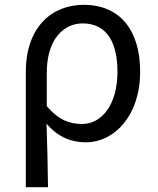

<svg xmlns="http://www.w3.org/2000/svg" viewBox="-20 -577 653 796"><path d="M87 199H179C178 103 176 34 173 -64C223 -6 278 13 337 13C451 13 561 -94 561 -280C561 -451 478 -557 327 -557C195 -557 87 -465 87 -278ZM321 -63C274 -63 225 -76 174 -137V-276C174 -413 243 -480 323 -480C424 -480 467 -399 467 -279C467 -144 402 -63 321 -63Z"/></svg>

Font: Noto Sans CJK KR Regular
Style: Regular
Weight: 400
Designer: Ryoko NISHIZUKA (kana & ideographs); Paul D. Hunt (Latin, Greek & Cyrillic); Wenlong ZHANG (bopomofo); Sandoll Communica
Foundry: Adobe Systems Incorporated
Version: Version 1.004;PS 1.004;hotconv 1.0.82;makeotf.lib2.5.63406